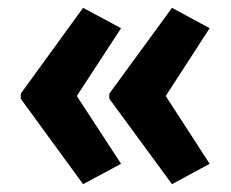

<svg xmlns="http://www.w3.org/2000/svg" viewBox="-20 -585 590 490"><path d="M33 -346V-333L192 -115L289 -167L176 -340L289 -513L192 -565ZM259 -346V-333L419 -115L515 -167L403 -340L515 -513L419 -565Z"/></svg>

Font: Noto Sans Malayalam UI Condensed
Style: Bold
Weight: 700
Width: 3
Designer: Jelle Bosma - Monotype Design Team
Foundry: Monotype Imaging Inc.
Version: Version 2.104